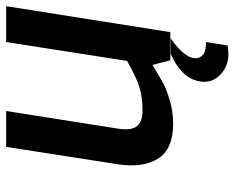

<svg xmlns="http://www.w3.org/2000/svg" viewBox="-89 -482 759 621"><g transform="rotate(-90 290.5 -171.5)"><path d="M427 1H477Q408 49 413 87Q419 117 465 115L454 185Q399 196 362.5 164.5Q326 133 340.5 83Q355 33 427 1ZM70 -172 126 -531H242L185 -170Q178 -125 193.5 -107.5Q209 -90 243 -90Q289 -90 322 -101Q355 -112 404 -140L465 -531H581L497 0H406L391 -58Q352 -34 331.5 -23Q311 -12 275 -1.5Q239 9 201 9Q118 9 87.5 -40.5Q57 -90 70 -172Z"/></g></svg>

Font: Exo
Style: Demi Bold Italic
Weight: 600
Designer: Natanael Gama
Version: Version 1